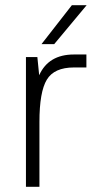

<svg xmlns="http://www.w3.org/2000/svg" viewBox="-20 -720 374 740"><path d="M265 -460Q189 -460 160.5 -413Q132 -366 132 -250V0H80V-500H124L131 -430Q167 -510 265 -510H313V-460ZM140 -550 257 -700H314L189 -550Z"/></svg>

Font: Fivo Sans Light
Style: Regular
Weight: 300
Designer: Alexander Slobzheninov
Foundry: Alexander Slobzheninov
Version: 1.0